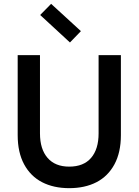

<svg xmlns="http://www.w3.org/2000/svg" viewBox="-20 -968 721 999"><path d="M340 11Q259 11 199 -20Q139 -51 105.5 -113Q72 -175 72 -265V-681H188V-274Q188 -192 227.5 -146.5Q267 -101 340 -101Q415 -101 454 -146.5Q493 -192 493 -274V-681H609V-265Q609 -175 575.5 -113Q542 -51 482 -20Q422 11 340 11ZM344 -747 189 -890 246 -948 401 -806Z"/></svg>

Font: Gabarito Medium
Style: Regular
Weight: 500
Designer: Leandro Assis / Alvaro Franca / Felipe Casaprima
Foundry: Naipe Foundry
Version: Version 1.000